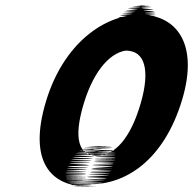

<svg xmlns="http://www.w3.org/2000/svg" viewBox="-20 -691 723 719"><path d="M153 -314C82.7 -84 172.9 7 305.9 7C436.9 7 169.6 8 301.6 8H298.6C430.6 8 163.9 7 294.9 7C425.9 7 159.2 6 290.2 6C421.2 6 154.2 6 286.5 5C417.8 4 151.4 2 282.7 1C414.3 -1 147.9 -3 279.9 -3C412.9 -3 143.8 -6 276.8 -6C408.8 -6 142.4 -8 273.8 -9C406.1 -10 138.1 -10 270.4 -11C402.7 -12 135.7 -12 268 -13C400.3 -14 134.3 -14 266.6 -15C398.9 -16 133.5 -18 265.8 -19C398.1 -20 132.7 -22 265 -23C397.3 -24 131.9 -26 264.3 -27C396.6 -28 131.2 -30 263.5 -31C395.8 -32 131.1 -33 263.7 -35C396.3 -37 130.9 -39 264.5 -41C397.1 -43 131.1 -46 264.7 -48C398.3 -50 132.9 -52 266.5 -54C400.1 -56 136 -59 269.6 -61C403.3 -63 138.2 -66 273.4 -70C408.6 -74 144.8 -78 278.5 -80C412.1 -82 148.7 -84 282.6 -87C416.5 -90 152.1 -92 287 -95C422 -98 156.6 -100 291.5 -103C426.4 -106 162 -108 296.6 -110C431.2 -112 168.9 -114 303.5 -116C438.1 -118 174.4 -119 309 -121C443.6 -123 181.2 -125 316.8 -127C452.4 -129 188.1 -131 323.7 -133C458.3 -135 194.3 -135 328.6 -136C462.9 -137 200.2 -138 337.8 -140C475.4 -142 212.7 -143 346.7 -143C480.7 -143 217 -144 351 -144C485 -144 221 -144 355 -144C489 -144 223.7 -143 357.7 -143C490.7 -143 225.4 -142 359.1 -141C492.8 -140 228.5 -139 362.2 -138C495.9 -137 233 -134 368.4 -129C504.2 -125 239.3 -122 373 -121C506.7 -120 241.1 -118 374.8 -117C507.5 -116 242.2 -115 374.9 -114C507.5 -113 241.9 -111 374.6 -110C507.3 -109 241.7 -107 374.8 -104C507.9 -101 241.3 -99 374 -98C506.7 -97 240 -95 372.7 -94C505.4 -93 240.1 -92 372.5 -90C504.9 -88 237.3 -86 369.4 -83C500.2 -79 232.9 -75 365.9 -75C498.9 -75 231.1 -69 364.1 -69C497.1 -69 228 -59 361 -59C494 -59 227.1 -56 359.5 -54C491.9 -52 224.6 -51 357 -49C489.4 -47 222.8 -45 353.8 -42C485.2 -40 218.3 -37 349.7 -35C481.1 -33 213.2 -30 342.9 -26C472.7 -22 204.8 -19 336.5 -18C468.2 -17 200.9 -16 332.6 -15C463 -13 195.7 -12 327.1 -10C458.4 -8 190.1 -7 321.5 -5C452.9 -3 185.9 -3 317.3 -1C449 0 593.2 -89 661.9 -317C726 -530 638.4 -636 504.4 -636C371.4 -636 218.7 -529 153 -314ZM294.2 -305C332.5 -430 397.8 -503 466.8 -503C536.1 -504 402.1 -504 471.4 -505C541.7 -506 408 -507 478.6 -509C548.2 -511 413.8 -513 482.8 -513C550.8 -513 416.5 -515 484.5 -515C552.5 -515 417.1 -517 485.4 -518C554.7 -519 421.3 -521 490.6 -522C559.9 -523 425.5 -525 495.8 -526C565.1 -527 430.7 -529 501.3 -531C571 -533 437.9 -536 509.1 -540C579.3 -544 446.5 -548 516.2 -550C585.1 -553 450.7 -555 520.6 -558C589.5 -561 454.1 -563 523.7 -565C592.7 -568 458.3 -570 526.9 -572C595.5 -574 460.4 -577 528.4 -577C596.4 -577 463.5 -587 531.5 -587C599.5 -587 465 -592 533 -592C601 -592 466.5 -597 536.4 -600C605.7 -604 471.3 -606 539.9 -608C608.5 -610 472.4 -613 540.4 -613C608.4 -613 473.9 -618 541.9 -618C609.9 -618 473.8 -624 541.8 -624C608.8 -624 474.3 -629 542.6 -630C610.2 -632 474.2 -632 542.8 -634C610.4 -636 475.1 -638 542.7 -640C610.3 -642 473.3 -642 540.9 -644C607.5 -646 470.9 -654 534.9 -654C602.9 -654 460.4 -662 528.4 -662C594.4 -662 459 -664 525.6 -666C591.2 -668 453.5 -669 520.8 -670C586.8 -670 450.1 -671 516.1 -671C582.1 -671 443.8 -670 510.8 -670C576.8 -670 439.8 -670 505.8 -670C571.8 -670 431.2 -668 494.6 -666C557 -664 418.7 -663 484.4 -662C550.1 -661 411.5 -659 476.9 -657C542.3 -655 404.6 -653 470 -651C535.4 -649 396.8 -647 463.2 -645C528.6 -643 390.3 -642 456.7 -640C522.1 -638 383.1 -635 449.2 -632C514.3 -629 375.7 -627 441.8 -624C507.9 -621 369.9 -618 437 -615C503.1 -612 365.5 -610 432.6 -607C498.7 -604 361 -602 428.4 -600C494.8 -598 357.6 -594 423.4 -590C489.2 -586 352.2 -583 419.3 -580C485.4 -577 348.5 -574 415.9 -572C483.3 -570 346.7 -568 414.7 -565C481.8 -562 345.2 -560 413.6 -558C480.7 -555 344.1 -553 412.5 -551C479.8 -549 344.5 -548 412.9 -546C480.3 -544 345 -543 413.4 -541C480.8 -539 345.5 -538 414.2 -537C481.9 -536 346.3 -534 414.6 -532C482 -530 347.7 -529 416.4 -528C484.8 -526 349.5 -525 419.2 -524C487.9 -523 351.6 -522 421.3 -521C490 -520 355 -520 424.7 -519C493.4 -518 359.4 -518 428.1 -517C496.8 -516 361.5 -515 430.1 -514C498.8 -513 363.5 -512 432.9 -510C502.3 -508 369 -507 438.7 -506C508.4 -505 373.8 -503 443.8 -503C513.8 -503 379.5 -502 449.5 -502C518.5 -502 384.2 -501 453.2 -501C522.2 -501 543.2 -429 506.9 -304C468.3 -171 409 -108 343 -108C275 -108 253.3 -171 294.2 -305Z"/></svg>

Font: Hussar Wojna
Style: 3Obl
Weight: 400
Designer: Robert Jablonski
Foundry: Cannot Into Space Fonts
Version: Version 1.01